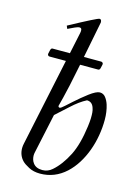

<svg xmlns="http://www.w3.org/2000/svg" viewBox="-123 -870 682 950"><g transform="rotate(15 218.5 -395.0)"><path d="M276.4 -787.1 239.7 -600.6H328.1Q332.5 -600.6 335.9 -597.2Q339.4 -593.8 338.4 -588.4L334.5 -570.8Q332 -558.6 324.2 -558.6H231.4Q204.6 -424.3 192.9 -380.6Q181.2 -336.9 181.2 -335Q181.2 -327.1 189 -327.1Q194.8 -327.1 212.4 -343.3Q230 -359.4 244.9 -372.6Q259.8 -385.7 276.4 -399.7Q293 -413.6 308.6 -425.3Q343.8 -451.7 361.8 -451.7Q379.9 -451.7 391.4 -437Q402.8 -422.4 409.2 -402.3Q419.9 -367.7 419.9 -326.9Q419.9 -286.1 412.8 -245.4Q405.8 -204.6 391.8 -166.7Q377.9 -128.9 357.4 -96.2Q336.9 -63.5 310.5 -39.1Q253.4 13.2 178.7 13.2Q145.5 13.2 120.8 0.2Q96.2 -12.7 85.4 -23.9Q61 -49.3 61 -86.4Q61 -97.7 64 -110.8L158.7 -558.6H75.2Q70.3 -558.6 67.1 -562Q64 -565.4 64.9 -570.8L68.8 -588.4Q71.3 -600.6 79.1 -600.6H168L191.4 -711.4Q192.4 -715.3 192.4 -718.8V-724.1Q192.4 -736.3 181.6 -736.3Q172.4 -736.3 157 -729Q141.6 -721.7 124 -713.4L117.7 -728.5Q255.4 -803.2 265.9 -803.2Q276.4 -803.2 276.4 -787.1ZM347.7 -273.4Q351.1 -299.3 351.6 -315.7Q352.1 -332 351.1 -345.2Q350.1 -358.4 345.7 -370.1Q336.4 -397.5 310.1 -397.5Q274.4 -379.4 234.6 -342.5Q194.8 -305.7 170.9 -284.7L127.4 -82Q125.5 -74.2 125.5 -65.4Q125.5 -56.6 128.2 -46.4Q130.9 -36.1 137.7 -27.3Q152.8 -6.8 185.1 -6.8Q213.4 -6.8 234.9 -25.9Q275.4 -61 307.1 -123.5Q335.4 -180.2 347.7 -273.4Z"/></g></svg>

Font: Cardo-Italic
Style: Italic
Weight: 400
Italic angle: -12°
Designer: David J. Perry
Foundry: David J. Perry
Version: Version 0.991